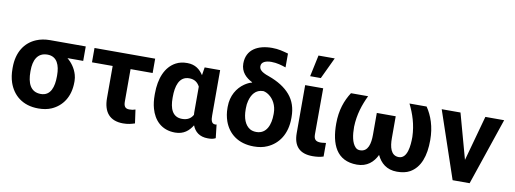

<svg xmlns="http://www.w3.org/2000/svg" viewBox="-62 -1126 4000 1490"><g transform="rotate(10 1938.5 -381.0)"><path d="M27 -259C27 -220 32 -185 43 -152C75 -58 152 10 277 10C316 10 350 4 380 -9C462 -45 518 -123 518 -239V-249C518 -266 515 -282 511 -297C497 -346 468 -385 433 -414H557V-528H276C236 -528 200 -521 169 -508C82 -472 27 -390 27 -269ZM168 -259V-269C168 -349 196 -414 276 -414C353 -414 377 -346 377 -269V-259C377 -180 356 -104 277 -104C193 -104 168 -175 168 -259Z M626 -415H789V-162C789 -52 840 10 945 10C983 10 1009 3 1037 -6L1022 -113C1005 -107 996 -105 974 -105C940 -105 930 -125 930 -160V-415H1104V-528H626Z M1149 -250C1149 -212 1153 -177 1162 -145C1186 -58 1247 10 1355 10C1424 10 1463 -26 1491 -71C1510 -22 1548 10 1613 10C1639 10 1655 8 1674 -2L1662 -108C1659 -106 1656 -106 1651 -106C1620 -106 1616 -138 1616 -171V-528H1494L1484 -465C1457 -506 1420 -538 1356 -538C1322 -538 1293 -532 1267 -518C1188 -476 1149 -382 1149 -260ZM1290 -250V-260C1290 -341 1310 -424 1391 -424C1435 -424 1459 -403 1475 -373V-171C1475 -164 1476 -158 1476 -151C1460 -122 1434 -104 1390 -104C1312 -104 1290 -172 1290 -250Z M1723 -249C1723 -212 1729 -178 1740 -146C1773 -54 1851 10 1975 10C2014 10 2049 4 2080 -10C2167 -48 2225 -132 2225 -256V-266C2225 -335 2206 -392 2167 -438C2128 -484 2071 -520 1996 -547C1979 -553 1965 -558 1955 -564C1936 -574 1918 -588 1918 -613C1918 -648 1957 -660 1997 -660C2041 -660 2079 -648 2112 -637V-746C2071 -757 2036 -768 1984 -768C1872 -768 1784 -721 1784 -610C1784 -543 1828 -503 1876 -479L1877 -476C1856 -471 1837 -461 1818 -448C1765 -411 1723 -347 1723 -259ZM1864 -262V-272C1864 -293 1866 -312 1871 -330C1884 -380 1913 -426 1975 -426C1992 -423 2006 -416 2020 -406C2056 -380 2084 -332 2084 -272V-262C2084 -181 2056 -104 1975 -104C1956 -104 1939 -108 1925 -116C1883 -141 1864 -195 1864 -262Z M2286 -150C2286 -47 2336 5 2438 5C2472 5 2498 1 2523 -7V-114L2505 -112C2498 -111 2491 -110 2482 -110C2443 -110 2427 -125 2427 -165L2428 -528H2286ZM2312 -603H2396L2476 -772H2348Z M2575 -276C2575 -115 2626 10 2788 10C2868 10 2917 -35 2945 -94C2973 -34 3022 10 3103 10C3143 10 3177 3 3204 -12C3284 -57 3316 -152 3316 -276C3316 -381 3286 -465 3243 -528H3108C3144 -455 3172 -374 3175 -276C3175 -207 3166 -104 3098 -104C3034 -104 3020 -172 3020 -240V-412H2871V-240C2871 -172 2857 -104 2793 -104C2778 -104 2767 -108 2757 -118C2725 -150 2716 -211 2716 -276C2719 -374 2747 -455 2782 -528H2647C2605 -463 2575 -383 2575 -276Z M3362 -528 3541 0H3675L3854 -528H3706L3608 -172L3510 -528Z"/></g></svg>

Font: Asimov Pro
Style: Bd
Weight: 700
Designer: Google
Version: Version 2.000980; 2014